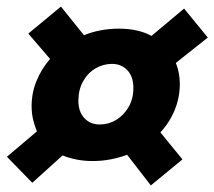

<svg xmlns="http://www.w3.org/2000/svg" viewBox="-20 -618 651 583"><path d="M78 -63 1 -142 92 -219Q85 -236 80.5 -255Q76 -274 76 -296Q76 -336 91 -372.5Q106 -409 132 -439L66 -516L165 -598L235 -511Q259 -521 286 -526Q313 -531 341 -531Q370 -531 395 -525.5Q420 -520 440 -509L539 -592L611 -504L514 -427Q526 -397 526 -363Q526 -322 510.5 -284Q495 -246 467 -216L534 -134L438 -55L366 -148Q342 -139 315.5 -134Q289 -129 261 -129Q236 -129 213 -133.5Q190 -138 170 -146ZM283 -240Q310 -240 333 -254Q356 -268 370.5 -293Q385 -318 385 -351Q385 -385 367 -404.5Q349 -424 320 -424Q293 -424 269.5 -410Q246 -396 232 -370.5Q218 -345 218 -312Q218 -279 236 -259.5Q254 -240 283 -240Z"/></svg>

Font: Source Code Pro ExtraLight Black
Style: Italic
Weight: 900
Italic angle: -11°
Monospace: yes
Version: Version 1.016;hotconv 1.0.116;makeotfexe 2.5.65601